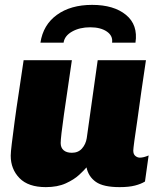

<svg xmlns="http://www.w3.org/2000/svg" viewBox="-20 -758 640 788"><path d="M168 10Q96 10 60 -27Q24 -64 24 -119Q24 -133 28.5 -169.5Q33 -206 40 -259Q47 -312 57 -376.5Q67 -441 77 -511H275Q266 -448 257.5 -391Q249 -334 242.5 -288.5Q236 -243 232.5 -212.5Q229 -182 229 -171Q229 -152 241 -141.5Q253 -131 275 -131Q301 -131 316.5 -148.5Q332 -166 336 -191L381 -511H579Q569 -445 560 -382L544 -267Q536 -214 531.5 -180.5Q527 -147 527 -140Q527 -125 535.5 -118Q544 -111 554 -111Q569 -111 590 -120L575 -13Q559 -3 534 3.5Q509 10 471 10Q404 10 373.5 -11.5Q343 -33 335 -71Q326 -60 305 -40.5Q284 -21 250 -5.5Q216 10 168 10ZM146 -583Q157 -656 213.5 -697Q270 -738 358 -738Q447 -738 497 -697Q547 -656 536 -583H440Q444 -611 418.5 -628.5Q393 -646 350 -646Q307 -646 276 -628.5Q245 -611 241 -583Z"/></svg>

Font: Chivo Mono Medium Black
Style: Italic
Weight: 900
Italic angle: -8.05°
Monospace: yes
Version: Version 1.008